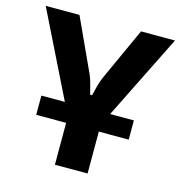

<svg xmlns="http://www.w3.org/2000/svg" viewBox="-102 -586 821 868"><g transform="rotate(15 308.0 -151.5)"><path d="M414 -96 611 -493H452L339 -245C327 -218 320 -185 313 -157H304C296 -185 290 -218 278 -245L164 -493H6L202 -96H92V-6H232V190H385V-6H525V-96Z"/></g></svg>

Font: SnT
Style: Bold
Weight: 700
Designer: Natanael Gama
Version: Version 1.001;PS 001.001;hotconv 1.0.70;makeotf.lib2.5.58329